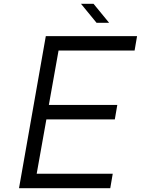

<svg xmlns="http://www.w3.org/2000/svg" viewBox="-20 -990 741 1010"><path d="M560 0H80L221 -800H701L688 -724H288L237 -438H597L584 -362H224L173 -76H573ZM554 -870H488L406 -970H472Z"/></svg>

Font: Gauge
Style: Oblique
Weight: 400
Italic angle: -80°
Designer: Daniel Pimley
Foundry: Daniel Pimley
Version: Version 2.0